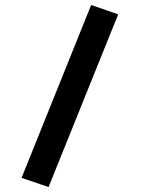

<svg xmlns="http://www.w3.org/2000/svg" viewBox="-20 -736 570 775"><path d="M67 -18 176 19 457 -678 348 -716Z"/></svg>

Font: TitilliumText22L
Style: 800 wt
Weight: 800
Designer: Campivisivi
Foundry: Campivisivi
Version: 1.000